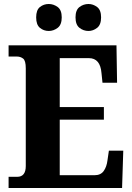

<svg xmlns="http://www.w3.org/2000/svg" viewBox="-20 -941 663 961"><path d="M23 0H591L597 -187H525L518 -139Q514 -106 499 -85Q484 -64 453 -64H279V-342H500V-405H279V-650H425Q482 -650 488 -575L493 -527H566L563 -714H23V-658H65Q82 -658 95.5 -648Q109 -638 109 -599V-110Q109 -56 66 -56H23ZM423 -786Q446 -786 466 -801.5Q486 -817 486 -854Q486 -891 466 -906Q446 -921 423 -921Q398 -921 378 -906Q358 -891 358 -854Q358 -817 378 -801.5Q398 -786 423 -786ZM224 -786Q248 -786 268.5 -801.5Q289 -817 289 -854Q289 -891 268.5 -906Q248 -921 224 -921Q199 -921 180 -906Q161 -891 161 -854Q161 -817 180 -801.5Q199 -786 224 -786Z"/></svg>

Font: Noto Serif SemiCondensed Extra
Style: Regular
Weight: 800
Width: 4
Designer: Monotype Design Team
Foundry: Monotype Imaging Inc.
Version: Version 1.002